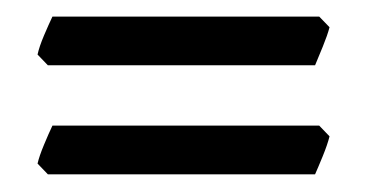

<svg xmlns="http://www.w3.org/2000/svg" viewBox="-20 -355 434 227"><path d="M357.4 -335.4 369.6 -322.8Q367.2 -313.5 361.6 -299.8Q356 -286.1 352.5 -277.8H36.6L24.4 -290.5Q26.4 -299.8 32 -313Q37.6 -326.2 42 -335.4ZM357.4 -206.5 369.6 -193.8Q367.2 -184.1 361.6 -170.4Q356 -156.7 352.5 -148.9H36.6L24.4 -161.6Q26.4 -170.4 32 -183.8Q37.6 -197.3 42 -206.5Z"/></svg>

Font: Namdhinggo SemiBold
Style: Regular
Weight: 600
Designer: Victor Gaultney
Foundry: SIL International
Version: Version 3.001